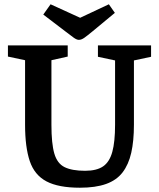

<svg xmlns="http://www.w3.org/2000/svg" viewBox="-20 -860 741 896"><path d="M353 16Q253 16 197 -13.5Q141 -43 119 -108Q97 -173 97 -278V-579L17 -596V-648H296V-596L220 -579V-278Q220 -190 233.5 -143.5Q247 -97 281.5 -80Q316 -63 377 -63Q431 -63 461 -83.5Q491 -104 504 -151Q517 -198 517 -278V-578L437 -595V-648H685V-595L605 -578V-278Q605 -202 592.5 -147Q580 -92 552 -55.5Q524 -19 475 -1.5Q426 16 353 16ZM348 -674Q338 -674 323.5 -684.5Q309 -695 287 -712L182 -792L216 -840L354 -777L488 -840L516 -800L411 -713Q388 -694 374 -684Q360 -674 348 -674Z"/></svg>

Font: Faustina Light SemiBold
Style: Regular
Weight: 600
Version: Version 1.200